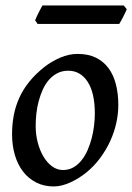

<svg xmlns="http://www.w3.org/2000/svg" viewBox="-20 -651 476 691"><path d="M321.3 -242.2Q321.3 -316.9 295.4 -356.7Q269.5 -396.5 225.6 -396.5Q203.6 -396.5 186.3 -387.5Q168.9 -378.4 156 -363.5Q143.1 -348.6 134 -328.6Q125 -308.6 119.1 -286.6Q113.3 -264.6 110.8 -241.7Q108.4 -218.8 108.4 -198.2Q108.4 -165.5 116.2 -136.7Q124 -107.9 137.2 -86.2Q150.4 -64.5 168.2 -51.8Q186 -39.1 206.5 -39.1Q227.5 -39.1 244.1 -48.6Q260.7 -58.1 273.4 -74Q286.1 -89.8 295.2 -110.6Q304.2 -131.3 310.1 -153.8Q315.9 -176.3 318.6 -199.2Q321.3 -222.2 321.3 -242.2ZM405.8 -272.9Q405.8 -240.2 398.2 -206.8Q390.6 -173.3 376 -141.8Q361.3 -110.4 340.1 -81.8Q318.8 -53.2 291.5 -30.8Q278.8 -20.5 264.2 -11.2Q249.5 -2 234.1 5.1Q218.8 12.2 203.4 16.1Q188 20 173.3 20Q137.7 20 109.9 5.6Q82 -8.8 62.7 -33.9Q43.5 -59.1 33.4 -93.5Q23.4 -127.9 23.4 -168Q23.4 -203.1 29.5 -235.6Q35.6 -268.1 49.3 -298.6Q63 -329.1 85.4 -356.9Q107.9 -384.8 140.1 -410.2Q165 -429.7 196.5 -443.4Q228 -457 259.3 -457Q297.4 -457 325.2 -443.4Q353 -429.7 370.8 -405.3Q388.7 -380.9 397.2 -347.2Q405.8 -313.5 405.8 -272.9ZM436 -618.2Q434.6 -612.8 430.7 -605.5L423.3 -590.3Q419.4 -582.5 415.5 -575.7Q411.6 -568.8 409.2 -564.9H115.2L106.4 -578.1Q108.4 -583 111.6 -590.1Q114.7 -597.2 118.7 -604.7Q122.6 -612.3 126.2 -619.4Q129.9 -626.5 132.8 -631.3H425.3Z"/></svg>

Font: Gentium Book Basic
Style: Italic
Weight: 400
Italic angle: -8°
Designer: J. Victor Gaultney and Annie Olsen
Foundry: SIL International
Version: Version 1.102; 2013; Maintenance release